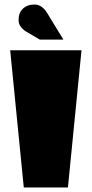

<svg xmlns="http://www.w3.org/2000/svg" viewBox="-20 -828 405 848"><path d="M85 0 25 -606H340L280 0ZM98 -687Q62 -708 62 -739.5Q62 -771 81 -789.5Q100 -808 132.5 -808Q165 -808 188 -771L260 -653H156Z"/></svg>

Font: Wendy One
Style: Regular
Weight: 400
Designer: Alejandro Inler
Foundry: Alejandro Inler
Version: 1.001